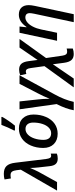

<svg xmlns="http://www.w3.org/2000/svg" viewBox="770 -1662 1081 2763"><g transform="rotate(-90 1310.5 -280.5)"><path d="M250 -522 243.2 -580.1Q237.8 -625.5 222.4 -647.2Q207 -668.9 173.8 -668.9Q145.5 -668.9 124 -664.1L109.9 -755.9Q145.5 -766.1 189.9 -766.1Q265.1 -766.1 302.5 -727.5Q339.8 -689 350.1 -602.1L403.8 -159.2Q409.2 -118.7 419.7 -101.8Q430.2 -85 449.2 -85Q464.4 -85 481.9 -90.8V-2.9Q452.1 9.8 409.2 9.8Q360.4 9.8 334 -17.3Q307.6 -44.4 300.8 -106Q289.1 -210.9 282.5 -268.3Q275.9 -325.7 274.9 -389.2Q262.2 -359.9 249.5 -329.1Q236.8 -298.3 220.2 -268.1L71.8 0H-50.8Z M928.2 -342.8Q928.2 -395 904.3 -424.6Q880.4 -454.1 835.9 -454.1Q790.5 -454.1 754.6 -419.2Q718.8 -384.3 699 -324.5Q679.2 -264.6 679.2 -196.8Q679.2 -142.6 703.4 -113.8Q727.5 -85 774.9 -85Q818.8 -85 854 -118.2Q889.2 -151.4 908.7 -211.2Q928.2 -271 928.2 -342.8ZM1043.9 -337.9Q1043.9 -239.3 1008.3 -158.4Q972.7 -77.6 910.4 -34.4Q848.1 8.8 767.1 8.8Q673.3 8.8 618.2 -47.1Q563 -103 563 -199.2Q563 -296.4 597.9 -377.4Q632.8 -458.5 695.8 -503.7Q758.8 -548.8 841.3 -548.8Q936.5 -548.8 990.2 -492.2Q1043.9 -435.5 1043.9 -337.9ZM814.9 -620.1Q860.8 -709 895 -800.8H1008.8V-788.1Q991.7 -754.4 955.3 -701.2Q918.9 -647.9 883.8 -606H814.9Z M1226.1 240.2H1105.5Q1126.5 125 1194.3 -5.9L1119.1 -540H1232.4L1261.2 -273.9Q1270.5 -193.4 1270.5 -109.9H1272.5Q1283.7 -141.1 1307.4 -192.1Q1331.1 -243.2 1347.2 -272.9L1485.4 -540H1608.4L1331.5 -30.8Q1254.9 107.4 1226.1 240.2Z M1689.9 -545.9Q1744.6 -545.9 1773.7 -514.2Q1802.7 -482.4 1812 -410.2L1829.1 -279.8L2007.3 -540H2131.3L1856.9 -158.2L1891.1 76.2Q1896.5 112.8 1909.2 128.9Q1921.9 145 1949.2 145Q1971.2 145 1993.2 138.2V227.1Q1956.1 240.2 1914.1 240.2Q1857.9 240.2 1827.9 207Q1797.9 173.8 1788.1 99.1L1767.1 -60.1L1562 240.2H1435.1L1740.2 -181.2L1712.4 -379.9Q1707 -418 1695.6 -433.6Q1684.1 -449.2 1662.1 -449.2Q1650.4 -449.2 1628.4 -441.9L1608.4 -529.8Q1647.5 -545.9 1689.9 -545.9Z M2373 240.2 2494.1 -328.1Q2502.9 -372.1 2502.9 -392.1Q2502.9 -456.1 2439.9 -456.1Q2404.8 -456.1 2370.6 -428.2Q2336.4 -400.4 2309.1 -347.9Q2281.7 -295.4 2268.1 -229L2220.2 0H2105L2220.2 -540H2310.1L2299.8 -439.9H2304.2Q2344.7 -497.6 2387.7 -523.7Q2430.7 -549.8 2481 -549.8Q2546.4 -549.8 2582.3 -512.7Q2618.2 -475.6 2618.2 -407.2Q2618.2 -373.5 2606.9 -318.8L2487.8 240.2Z"/></g></svg>

Font: Open Sans Semibold
Style: Italic
Weight: 600
Italic angle: -12°
Foundry: Ascender Corporation
Version: Version 1.10